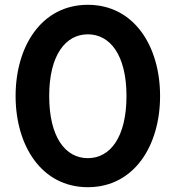

<svg xmlns="http://www.w3.org/2000/svg" viewBox="-20 -771 732 800"><path d="M346 9C539 9 647 -164 647 -371C647 -578 539 -751 346 -751C153 -751 45 -578 45 -371C45 -164 153 9 346 9ZM346 -112C252 -112 185 -200 185 -371C185 -541 253 -628 346 -628C439 -628 507 -541 507 -371C507 -199 439 -112 346 -112Z"/></svg>

Font: Be Vietnam Pro SemiBold
Style: Regular
Weight: 600
Designer: Lam Bao, Tony Le, Vietanh Nguyen
Foundry: Yellow Type Foundry
Version: Version 1.002